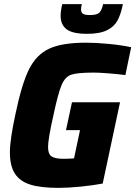

<svg xmlns="http://www.w3.org/2000/svg" viewBox="-20 -903 656 931"><path d="M28 -164Q28 -226 55 -350Q85 -495 120.5 -566.5Q156 -638 218.5 -667Q281 -696 397 -696Q447 -696 508.5 -690Q570 -684 616 -674L588 -539Q549 -544 504 -547.5Q459 -551 435 -551Q356 -551 326 -541Q296 -531 279 -491.5Q262 -452 239 -344Q213 -229 213 -190Q213 -156 230 -144.5Q247 -133 289 -133Q311 -133 339 -135L368 -272H300L329 -407H562L478 -13Q431 -4 370.5 2Q310 8 263 8Q177 8 126.5 -8Q76 -24 52 -61.5Q28 -99 28 -164ZM274 -826Q274 -851 282 -883H377Q373 -871 373 -857Q373 -843 382 -836.5Q391 -830 416 -830Q451 -830 462.5 -842.5Q474 -855 480 -883H576Q566 -834 550 -804Q534 -774 499 -756.5Q464 -739 402 -739Q332 -739 303 -761Q274 -783 274 -826Z"/></svg>

Font: Saira Semi Condensed ExtraBold
Style: Italic
Weight: 800
Width: 4
Italic angle: -12°
Designer: Hector Gatti with collaboration of the Omnibus-Type team
Foundry: Omnibus-Type
Version: Version 1.001; ttfautohint (v1.8)